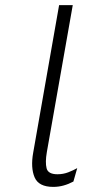

<svg xmlns="http://www.w3.org/2000/svg" viewBox="-20 -720 362 752"><path d="M188.5 12Q131.5 12 115.5 -25.5Q99.5 -63 110 -122L211.5 -700H265L163.5 -124.5Q156.5 -84 162.5 -60.8Q168.5 -37.5 205 -37.5Q227.5 -37.5 247.5 -45.2Q267.5 -53 282.5 -61.5L267.5 -9Q249 1 229.2 6.5Q209.5 12 188.5 12Z"/></svg>

Font: Overpass ExtraLight
Style: Italic
Weight: 250
Italic angle: -10°
Designer: Delve Withrington, Dave Bailey, Thomas Jockin
Foundry: Delve Fonts LLC
Version: Version 4.000